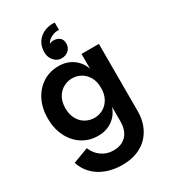

<svg xmlns="http://www.w3.org/2000/svg" viewBox="-260 -964 1198 1358"><g transform="rotate(-30 339.0 -285.5)"><path d="M415 -841V-781Q389 -783 366.5 -774.5Q344 -766 330 -753.5Q316 -741 312 -728Q323 -736 343 -736Q370 -736 391 -721.5Q412 -707 412 -672Q412 -638 389 -617.5Q366 -597 332 -597Q307 -597 287.5 -611Q268 -625 257 -647Q246 -669 246 -694Q246 -745 270 -779Q294 -813 333 -829Q372 -845 415 -841ZM327 271Q260 271 202 250.5Q144 230 102 189Q60 148 41 89L167 42Q187 92 229 121.5Q271 151 324 151Q369 151 401 133Q433 115 450.5 80.5Q468 46 468 -2V-122Q447 -61 398 -27Q349 7 283 7Q210 7 153.5 -29.5Q97 -66 65 -130.5Q33 -195 33 -277Q33 -360 65 -424Q97 -488 153.5 -524.5Q210 -561 283 -561Q349 -561 398 -527Q447 -493 468 -433V-554H610V-4Q610 54 592 103.5Q574 153 539 190.5Q504 228 451 249.5Q398 271 327 271ZM323 -116Q361 -116 394 -134.5Q427 -153 447.5 -189.5Q468 -226 468 -277Q468 -329 447.5 -365Q427 -401 394 -419.5Q361 -438 323 -438Q285 -438 251.5 -419.5Q218 -401 197.5 -365Q177 -329 177 -277Q177 -226 197.5 -189.5Q218 -153 251.5 -134.5Q285 -116 323 -116Z"/></g></svg>

Font: Parkinsans SemiBold
Style: Regular
Weight: 600
Designer: Red Stone, Indian Type Foundry
Foundry: Indian Type Foundry
Version: Version 1.000